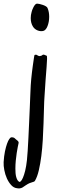

<svg xmlns="http://www.w3.org/2000/svg" viewBox="-129 -732 315 1062"><path d="M133.8 -688Q138.7 -676.8 140.9 -664.3Q143.1 -651.9 143.1 -639.2Q143.1 -625 140.6 -611.8Q138.2 -598.6 134 -587.9Q129.9 -577.1 124 -570.1Q118.2 -563 110.8 -561Q103.5 -559.1 95.5 -559.8Q87.4 -560.5 79.6 -563.5Q71.8 -566.4 64.9 -571.8Q58.1 -577.1 53.2 -585Q41 -604.5 41 -631.8Q41 -640.1 42.2 -648.9Q43.5 -657.7 45.9 -666Q46.4 -669.4 49.3 -677.2Q52.2 -685.1 56.2 -692.6Q60.1 -700.2 65.2 -706.1Q70.3 -711.9 76.2 -711.9Q81.1 -711.9 89.8 -710Q98.6 -708 107.9 -704.8Q117.2 -701.7 124.5 -697.3Q131.8 -692.9 133.8 -688ZM128.9 -423.8Q131.8 -422.4 131.3 -406.2Q130.9 -390.1 128.7 -361.3Q126.5 -332.5 123.3 -291.5Q120.1 -250.5 117.2 -199.2Q115.2 -172.4 114.3 -133.5Q113.3 -94.7 111.8 -50.3Q110.4 -5.9 107.7 41Q105 87.9 99.6 130.6Q94.2 173.3 85.9 209.2Q77.6 245.1 64.9 267.1Q62.5 271.5 58.6 272.9Q54.7 274.4 48.8 276.1Q43 277.8 34.2 281.2Q25.4 284.7 13.2 293Q2 301.3 -4.9 305.2Q-11.7 309.1 -21 310.1Q-23.9 310.1 -27.1 310.1Q-30.3 310.1 -35.2 309.1Q-53.2 307.1 -67.4 291.5Q-81.5 275.9 -91.1 254.4Q-100.6 232.9 -105.2 208.7Q-109.9 184.6 -108.9 165Q-106.9 130.9 -101.6 105.5Q-96.2 80.1 -90.1 63Q-84 45.9 -77.9 37.4Q-71.8 28.8 -67.9 27.8Q-62.5 26.9 -55.9 28.3Q-49.3 29.8 -43.9 36.1Q-42 38.6 -38.3 41Q-34.7 43.5 -31.5 46.4Q-28.3 49.3 -26.6 53.2Q-24.9 57.1 -26.9 63Q-27.8 67.4 -30.8 81.3Q-33.7 95.2 -36.6 114.5Q-39.6 133.8 -41.7 156.2Q-43.9 178.7 -43.9 200.2Q-43.9 213.4 -43 225.3Q-42 237.3 -39.3 247.1Q-36.6 256.8 -32.5 263.9Q-28.3 271 -22 273.9Q-18.6 275.4 -13.2 269.8Q-7.8 264.2 -1.7 250Q4.4 235.8 10.3 212.2Q16.1 188.5 20 153.8Q22 135.3 24.2 101.8Q26.4 68.4 28.3 28.1Q30.3 -12.2 32.2 -56.2Q34.2 -100.1 35.9 -139.9Q37.6 -179.7 38.8 -211.4Q40 -243.2 41 -259.8Q42 -275.9 43.7 -294.2Q45.4 -312.5 47.6 -330.6Q49.8 -348.6 52 -365Q54.2 -381.3 56.2 -394.3Q58.1 -407.2 59.3 -415.3Q60.5 -423.3 61 -424.8Q62 -429.7 68.8 -429.4Q75.7 -429.2 78.1 -425.8Q79.6 -424.3 85.4 -422.4Q91.3 -420.4 102.1 -424.8Q103.5 -425.3 104.7 -427Q106 -428.7 108.4 -429.4Q110.8 -430.2 115.5 -429.2Q120.1 -428.2 128.9 -423.8Z"/></svg>

Font: Oregano
Style: Regular
Weight: 400
Version: Version 1.000